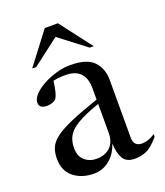

<svg xmlns="http://www.w3.org/2000/svg" viewBox="-137 -825 796 927"><g transform="rotate(-20 261.0 -361.0)"><path d="M521.5 -57.5Q484.5 -13.5 456 -1.8Q427.5 10 397.5 10Q354 10 337.2 -18Q320.5 -46 318 -97Q304.5 -50.5 269.2 -20.2Q234 10 186.5 10Q124.5 10 83 -23Q41.5 -56 41.5 -119Q41.5 -150.5 51.8 -175Q62 -199.5 90.8 -221.5Q119.5 -243.5 174.8 -267.5Q230 -291.5 319.5 -322V-380Q319.5 -484.5 217.5 -484.5Q183 -484.5 155 -478.5Q152 -452.5 146.2 -427.8Q140.5 -403 132 -392Q125.5 -384 112.2 -379.5Q99 -375 85 -375Q67 -375 56.2 -382.2Q45.5 -389.5 45.5 -405Q45.5 -426 65.5 -446.8Q85.5 -467.5 117.2 -484.5Q149 -501.5 185.8 -511.8Q222.5 -522 256 -522Q340.5 -522 376 -485.5Q411.5 -449 411.5 -389.5V-93Q411.5 -68.5 423 -58Q434.5 -47.5 453 -47.5Q487.5 -47.5 521.5 -71ZM137 -139.5Q137 -96.5 162 -74.8Q187 -53 223 -53Q266 -53 292.8 -78.2Q319.5 -103.5 319.5 -150.5V-299.5Q242.5 -273 203.2 -248.8Q164 -224.5 150.5 -198.2Q137 -172 137 -139.5ZM78.5 -569 202.5 -732H270L394.5 -569H374L236.5 -674L99 -569Z"/></g></svg>

Font: Newsreader 72pt
Style: Regular
Weight: 400
Designer: Hugues Gentile
Foundry: Production Type
Version: Version 1.003; ttfautohint (v1.8.3)